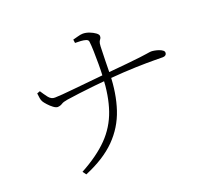

<svg xmlns="http://www.w3.org/2000/svg" viewBox="-130 -917 1261 1135"><g transform="rotate(-20 500.0 -349.5)"><path d="M563 -464Q560 -344 528 -247.5Q496 -151 424 -78.5Q352 -6 229 45L213 23Q322 -36 387 -102.5Q452 -169 482.5 -257Q513 -345 518 -466Q520 -500 520 -542Q520 -584 519 -623Q518 -662 515 -685Q514 -697 500 -701.5Q486 -706 467.5 -707Q449 -708 432 -708L429 -730Q438 -732 459 -738Q480 -744 493 -744Q513 -744 534 -736Q555 -728 570 -717Q585 -706 585 -696Q585 -685 580.5 -679.5Q576 -674 572 -666Q568 -658 567 -637Q565 -597 564.5 -549Q564 -501 563 -464ZM120 -504 139 -511Q153 -489 170 -466.5Q187 -444 211 -445Q225 -445 256.5 -447.5Q288 -450 328 -454Q368 -458 409.5 -462Q451 -466 486 -469.5Q521 -473 541 -475Q626 -483 679.5 -488Q733 -493 763 -497Q793 -501 807 -503Q821 -505 826.5 -506Q832 -507 837 -507Q846 -507 859.5 -504.5Q873 -502 885.5 -497.5Q898 -493 906.5 -486.5Q915 -480 915 -472Q915 -462 908.5 -456.5Q902 -451 891 -451Q876 -451 835.5 -451.5Q795 -452 723.5 -450Q652 -448 542 -439Q503 -436 452 -430.5Q401 -425 352.5 -419Q304 -413 273 -408Q248 -404 236 -396Q224 -388 207 -387Q196 -387 180.5 -398.5Q165 -410 151.5 -425Q138 -440 133 -448Q126 -459 124 -473.5Q122 -488 120 -504Z"/></g></svg>

Font: Early Summer Mincho VF
Style: Regular
Weight: 250
Designer: GuiWonder
Version: Version 1.002